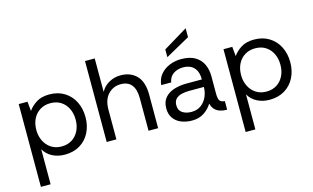

<svg xmlns="http://www.w3.org/2000/svg" viewBox="-109 -1065 2617 1604"><g transform="rotate(-15 1199.5 -263.5)"><path d="M69 220V-496H145L153 -414Q177 -450 221.5 -479Q266 -508 335 -508Q410 -508 465 -474Q520 -440 550 -381Q580 -322 580 -247Q580 -173 550 -114Q520 -55 464.5 -21.5Q409 12 334 12Q273 12 225.5 -13Q178 -38 153 -83V220ZM325 -61Q376 -61 414 -84.5Q452 -108 473.5 -150.5Q495 -193 495 -248Q495 -301 474.5 -343.5Q454 -386 416 -410.5Q378 -435 325 -435Q275 -435 236.5 -411.5Q198 -388 176.5 -346Q155 -304 155 -248Q155 -196 176 -153.5Q197 -111 235 -86Q273 -61 325 -61Z M697 0V-700H781V-411Q806 -457 852 -482.5Q898 -508 952 -508Q1038 -508 1090 -454.5Q1142 -401 1142 -290V0H1059V-281Q1059 -358 1027.5 -397Q996 -436 934 -436Q869 -436 825 -389.5Q781 -343 781 -257V0Z M1434 12Q1383 12 1341 -5Q1299 -22 1274.5 -56.5Q1250 -91 1250 -141Q1250 -199 1280 -233.5Q1310 -268 1359.5 -283.5Q1409 -299 1466 -299H1600Q1600 -351 1582.5 -381Q1565 -411 1537 -424Q1509 -437 1475 -437Q1426 -437 1390.5 -413.5Q1355 -390 1346 -341H1260Q1265 -395 1296 -432Q1327 -469 1374.5 -488.5Q1422 -508 1475 -508Q1550 -508 1596 -480.5Q1642 -453 1663 -407Q1684 -361 1684 -305V-153Q1684 -116 1693 -97Q1702 -78 1739 -74V0Q1706 0 1679 -8.5Q1652 -17 1633.5 -36.5Q1615 -56 1607 -88Q1582 -46 1538.5 -17Q1495 12 1434 12ZM1447 -59Q1497 -59 1531 -84.5Q1565 -110 1582.5 -150Q1600 -190 1600 -233V-234H1473Q1438 -234 1407 -226.5Q1376 -219 1357 -199.5Q1338 -180 1338 -145Q1338 -100 1370 -79.5Q1402 -59 1447 -59ZM1370 -553V-620L1580 -747V-670Z M1840 220V-496H1916L1924 -414Q1948 -450 1992.5 -479Q2037 -508 2106 -508Q2181 -508 2236 -474Q2291 -440 2321 -381Q2351 -322 2351 -247Q2351 -173 2321 -114Q2291 -55 2235.5 -21.5Q2180 12 2105 12Q2044 12 1996.5 -13Q1949 -38 1924 -83V220ZM2096 -61Q2147 -61 2185 -84.5Q2223 -108 2244.5 -150.5Q2266 -193 2266 -248Q2266 -301 2245.5 -343.5Q2225 -386 2187 -410.5Q2149 -435 2096 -435Q2046 -435 2007.5 -411.5Q1969 -388 1947.5 -346Q1926 -304 1926 -248Q1926 -196 1947 -153.5Q1968 -111 2006 -86Q2044 -61 2096 -61Z"/></g></svg>

Font: Rethink Sans
Style: Regular
Weight: 400
Designer: The Rethink Sans project authors (Hans Thiessen). DM Sans designed by Colophon Foundry.
Foundry: Rethink Communications LLC
Version: Version 1.001